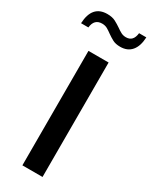

<svg xmlns="http://www.w3.org/2000/svg" viewBox="-291 -1013 841 1064"><g transform="rotate(30 129.5 -481.0)"><path d="M64.9 0V-732.4H193.8V0ZM305.2 -957.5Q302.7 -900.4 277.1 -870.1Q251.5 -839.8 205.1 -839.8Q175.8 -839.8 156.5 -850.1Q137.2 -860.4 118.2 -874Q104 -884.8 89.4 -893.1Q74.7 -901.4 55.7 -901.4Q5.4 -901.4 -0.5 -844.7H-47.4Q-42 -961.9 54.2 -961.9Q85.9 -961.9 106.7 -950.9Q127.4 -939.9 145 -927.7Q159.7 -917 174.1 -909.2Q188.5 -901.4 206.5 -901.4Q252.9 -901.4 258.8 -957.5Z"/></g></svg>

Font: Kumbh Sans SemiBold
Style: Regular
Weight: 600
Version: Version 1.005